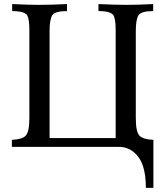

<svg xmlns="http://www.w3.org/2000/svg" viewBox="-20 -714 815 932"><path d="M724.6 197.8H688Q688 96.2 651.4 47.6Q614.7 -1 557.1 -1H37.6V-35.2Q86.9 -37.1 104.7 -55.4Q122.6 -73.7 122.6 -142.1V-566.4Q122.6 -617.7 113.3 -637.2Q102.1 -660.2 39.1 -660.2V-694.3Q119.6 -690.4 166.5 -690.4Q231 -690.4 305.2 -694.3V-660.2Q246.1 -660.2 233.4 -639.2Q220.7 -618.2 220.7 -563.5V-43.9H541.5V-566.4Q541.5 -617.7 532.2 -637.2Q521 -660.2 458 -660.2V-694.3Q538.6 -690.4 594.7 -690.4Q649.4 -690.4 723.6 -694.3V-660.2Q664.6 -660.2 651.9 -639.2Q639.2 -618.2 639.2 -563.5V-142.1Q639.2 -73.7 657 -55.4Q674.8 -37.1 724.6 -35.2Z"/></svg>

Font: Kelvinch
Style: Regular
Weight: 400
Designer: Paul James MIller
Foundry: High-Logic / Made with FontCreator
Version: Version 3.30 September 23, 2016